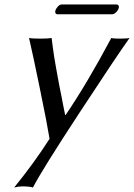

<svg xmlns="http://www.w3.org/2000/svg" viewBox="-20 -602 600 859"><path d="M109.9 -432.1Q123 -429.2 161.1 -429.2Q197.3 -429.2 210.9 -432.1Q213.4 -411.1 216.6 -388.2Q219.7 -365.2 222.4 -347.9Q225.1 -330.6 230 -303.2L237.3 -262.7Q239.3 -249.5 245.6 -217.8L253.9 -176.8L262.7 -130.9Q270.5 -93.3 271.5 -87.4H273.4Q368.2 -226.1 478 -432.1Q487.3 -429.2 516.1 -429.2Q548.8 -429.2 559.6 -432.1Q499.5 -347.7 334.5 -95.9Q169.4 155.8 127.4 236.8Q111.8 231.9 79.6 231.9Q61.5 231.9 43.5 236.8Q132.3 127.4 201.7 19Q190.9 -47.9 158.9 -203.4Q127 -358.9 109.9 -432.1ZM481.4 -538.1H237.3Q231 -538.1 228.5 -542.7Q226.1 -547.4 227.5 -553.2Q229.5 -562.5 238.5 -572.3Q247.6 -582 255.9 -582H500.5Q507.3 -582 510.3 -577.4Q513.2 -572.8 511.7 -567.9Q509.8 -558.1 500.2 -548.1Q490.7 -538.1 481.4 -538.1Z"/></svg>

Font: Linux Biolinum G
Style: Italic
Weight: 400
Italic angle: -12°
Designer: Philipp H. Poll
Foundry: Philipp H. Poll
Version: Version 0.5.1